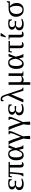

<svg xmlns="http://www.w3.org/2000/svg" viewBox="2476 -3220 959 5950"><g transform="rotate(-90 2955.0 -245.5)"><path d="M391.1 -34.2Q324.2 9.8 223.1 9.8Q133.8 9.8 86.2 -27.1Q38.6 -64 38.6 -131.3Q38.6 -175.8 68.1 -206.3Q97.7 -236.8 147.9 -247.1V-250.5Q58.1 -280.3 58.1 -354Q58.1 -408.7 108.9 -439.9Q159.7 -471.2 246.1 -471.2Q315.4 -471.2 377.4 -453.6L377 -357.9H353.5L325.7 -413.1Q312.5 -420.9 288.8 -427Q265.1 -433.1 242.7 -433.1Q193.8 -433.1 167.2 -411.4Q140.6 -389.6 140.6 -350.6Q140.6 -317.4 157 -294.7Q173.3 -272 200.7 -264.2Q220.2 -266.1 259 -267.8Q297.9 -269.5 310.5 -269.5H326.2V-222.7H310.5Q277.3 -222.7 191.9 -229Q158.2 -219.2 140.6 -194.6Q123 -169.9 123 -135.7Q123 -91.8 156 -66.4Q189 -41 247.1 -41Q280.8 -41 313.5 -45.9Q346.2 -50.8 391.1 -65.9Z M597.2 -418Q572.3 -108.9 567.1 -64.7Q562 -20.5 556.6 0H467.3V-22Q492.7 -48.3 503.2 -68.1Q513.7 -87.9 519.8 -115.7Q525.9 -143.6 529.8 -187.5L550.3 -418H484.9L461.4 -355.5H433.6L443.8 -459H909.7V-418H817.9V-104.5Q817.9 -72.8 829.6 -56.9Q841.3 -41 859.9 -41Q874 -41 899.9 -48.8V-17.1Q888.2 -7.3 867.7 1.2Q847.2 9.8 823.7 9.8Q736.8 9.8 736.8 -96.2V-418Z M1424.8 -22V0H1321.3Q1303.2 -57.6 1289.1 -133.8H1286.1Q1251 -66.9 1228.5 -41.3Q1206.1 -15.6 1178.7 -2.9Q1151.4 9.8 1115.7 9.8Q1042.5 9.8 1002.7 -50.3Q962.9 -110.4 962.9 -221.2Q962.9 -339.4 1012.9 -405.5Q1063 -471.7 1153.8 -471.7Q1216.3 -471.7 1252.9 -440.4Q1289.6 -409.2 1312.5 -336.9H1315.4L1349.6 -459H1426.3V-439.5Q1415 -421.9 1399.9 -387.2Q1384.8 -352.5 1340.8 -235.8Q1368.7 -115.7 1401.4 -29.3ZM1278.3 -226.1Q1265.6 -336.4 1237.8 -384.5Q1210 -432.6 1161.1 -432.6Q1051.3 -432.6 1051.3 -221.2Q1051.3 -131.3 1074.2 -84.7Q1097.2 -38.1 1135.3 -38.1Q1164.6 -38.1 1187.7 -56.6Q1210.9 -75.2 1230.2 -109.4Q1249.5 -143.6 1278.3 -226.1Z M1447.3 -437V-459H1553.7Q1583 -393.1 1620.4 -288.8Q1657.7 -184.6 1686.5 -85H1690.4L1773.4 -284.2Q1785.2 -310.5 1793.7 -341.3Q1802.2 -372.1 1802.2 -390.1Q1802.2 -410.2 1791 -421.9Q1779.8 -433.6 1768.1 -437V-459H1862.3Q1867.7 -450.7 1867.7 -421.9Q1867.7 -377 1825.2 -283.7L1704.1 -8.8Q1710.4 29.8 1714.4 99.9Q1718.3 169.9 1718.3 207.5L1640.6 212.9L1618.2 198.7Q1618.2 155.3 1623.3 101.3Q1628.4 47.4 1636.7 3.9Q1573.2 -182.1 1551.8 -240Q1530.3 -297.9 1510.7 -345.2Q1491.2 -392.6 1474.1 -426.3Z M1889.2 -437V-459H1995.6Q2024.9 -393.1 2062.3 -288.8Q2099.6 -184.6 2128.4 -85H2132.3L2215.3 -284.2Q2227.1 -310.5 2235.6 -341.3Q2244.1 -372.1 2244.1 -390.1Q2244.1 -410.2 2232.9 -421.9Q2221.7 -433.6 2210 -437V-459H2304.2Q2309.6 -450.7 2309.6 -421.9Q2309.6 -377 2267.1 -283.7L2146 -8.8Q2152.3 29.8 2156.2 99.9Q2160.2 169.9 2160.2 207.5L2082.5 212.9L2060.1 198.7Q2060.1 155.3 2065.2 101.3Q2070.3 47.4 2078.6 3.9Q2015.1 -182.1 1993.7 -240Q1972.2 -297.9 1952.6 -345.2Q1933.1 -392.6 1916 -426.3Z M2706.5 -34.2Q2639.6 9.8 2538.6 9.8Q2449.2 9.8 2401.6 -27.1Q2354 -64 2354 -131.3Q2354 -175.8 2383.5 -206.3Q2413.1 -236.8 2463.4 -247.1V-250.5Q2373.5 -280.3 2373.5 -354Q2373.5 -408.7 2424.3 -439.9Q2475.1 -471.2 2561.5 -471.2Q2630.9 -471.2 2692.9 -453.6L2692.4 -357.9H2668.9L2641.1 -413.1Q2627.9 -420.9 2604.2 -427Q2580.6 -433.1 2558.1 -433.1Q2509.3 -433.1 2482.7 -411.4Q2456.1 -389.6 2456.1 -350.6Q2456.1 -317.4 2472.4 -294.7Q2488.8 -272 2516.1 -264.2Q2535.6 -266.1 2574.5 -267.8Q2613.3 -269.5 2626 -269.5H2641.6V-222.7H2626Q2592.8 -222.7 2507.3 -229Q2473.6 -219.2 2456.1 -194.6Q2438.5 -169.9 2438.5 -135.7Q2438.5 -91.8 2471.4 -66.4Q2504.4 -41 2562.5 -41Q2596.2 -41 2628.9 -45.9Q2661.6 -50.8 2706.5 -65.9Z M3003.4 -373Q2986.8 -327.1 2846.7 0H2761.7V-16.1L2971.7 -481.4L2949.7 -548.8Q2914.6 -658.2 2864.7 -658.2Q2851.1 -658.2 2836.9 -652.3L2817.4 -611.8H2793.5V-694.8Q2827.1 -704.1 2865.7 -704.1Q2911.1 -704.1 2939.5 -674.3Q2967.8 -644.5 2995.1 -562.5L3158.2 -71.8Q3166 -48.3 3182.1 -37.6Q3198.2 -26.9 3214.8 -22V0H3119.1Z M3657.2 -459V-34.2L3715.3 -22V0H3581.5L3577.6 -42Q3502.4 9.8 3447.3 9.8Q3408.7 9.8 3382.3 -13.2V213.9H3301.3V-459H3382.3V-130.9Q3382.3 -46.9 3463.4 -46.9Q3515.1 -46.9 3576.7 -68.8V-459Z M4256.3 -22V0H4152.8Q4134.8 -57.6 4120.6 -133.8H4117.7Q4082.5 -66.9 4060.1 -41.3Q4037.6 -15.6 4010.3 -2.9Q3982.9 9.8 3947.3 9.8Q3874 9.8 3834.2 -50.3Q3794.4 -110.4 3794.4 -221.2Q3794.4 -339.4 3844.5 -405.5Q3894.5 -471.7 3985.4 -471.7Q4047.9 -471.7 4084.5 -440.4Q4121.1 -409.2 4144 -336.9H4147L4181.2 -459H4257.8V-439.5Q4246.6 -421.9 4231.4 -387.2Q4216.3 -352.5 4172.4 -235.8Q4200.2 -115.7 4232.9 -29.3ZM4109.9 -226.1Q4097.2 -336.4 4069.3 -384.5Q4041.5 -432.6 3992.7 -432.6Q3882.8 -432.6 3882.8 -221.2Q3882.8 -131.3 3905.8 -84.7Q3928.7 -38.1 3966.8 -38.1Q3996.1 -38.1 4019.3 -56.6Q4042.5 -75.2 4061.8 -109.4Q4081.1 -143.6 4109.9 -226.1Z M4353.5 -418 4330.1 -355.5H4302.2L4312.5 -459H4660.2V-418H4516.6V-104.5Q4516.6 -41 4567.4 -41Q4587.4 -41 4620.1 -48.8V-17.1Q4608.4 -7.3 4581.5 1.2Q4554.7 9.8 4530.3 9.8Q4487.3 9.8 4461.4 -16.4Q4435.5 -42.5 4435.5 -96.2V-418Z M4850.1 -104.5Q4850.1 -72.8 4861.6 -56.9Q4873 -41 4891.6 -41Q4914.1 -41 4946.8 -48.8V-17.1Q4929.7 -4.9 4902.8 2.4Q4876 9.8 4851.1 9.8Q4809.6 9.8 4789.3 -18.1Q4769 -45.9 4769 -96.2V-424.8L4704.1 -437V-459H4850.1ZM4776.9 -546.4V-562.5L4810.5 -705.1H4901.9V-687L4803.7 -546.4Z M5342.3 -34.2Q5275.4 9.8 5174.3 9.8Q5085 9.8 5037.4 -27.1Q4989.7 -64 4989.7 -131.3Q4989.7 -175.8 5019.3 -206.3Q5048.8 -236.8 5099.1 -247.1V-250.5Q5009.3 -280.3 5009.3 -354Q5009.3 -408.7 5060.1 -439.9Q5110.8 -471.2 5197.3 -471.2Q5266.6 -471.2 5328.6 -453.6L5328.1 -357.9H5304.7L5276.9 -413.1Q5263.7 -420.9 5240 -427Q5216.3 -433.1 5193.8 -433.1Q5145 -433.1 5118.4 -411.4Q5091.8 -389.6 5091.8 -350.6Q5091.8 -317.4 5108.2 -294.7Q5124.5 -272 5151.9 -264.2Q5171.4 -266.1 5210.2 -267.8Q5249 -269.5 5261.7 -269.5H5277.3V-222.7H5261.7Q5228.5 -222.7 5143.1 -229Q5109.4 -219.2 5091.8 -194.6Q5074.2 -169.9 5074.2 -135.7Q5074.2 -91.8 5107.2 -66.4Q5140.1 -41 5198.2 -41Q5231.9 -41 5264.6 -45.9Q5297.4 -50.8 5342.3 -65.9Z M5867.2 -511.7H5895L5886.2 -418H5744.1V-414.6Q5789.6 -375 5813.7 -322.5Q5837.9 -270 5837.9 -213.9Q5837.9 -109.9 5780.5 -50Q5723.1 9.8 5626.5 9.8Q5527.3 9.8 5468.3 -56.2Q5409.2 -122.1 5409.2 -231Q5409.2 -337.9 5478.8 -398.4Q5548.3 -459 5669.4 -459H5839.8ZM5631.3 -28.8Q5686.5 -28.8 5717.8 -78.1Q5749 -127.4 5749 -216.8Q5749 -283.7 5732.9 -336.2Q5716.8 -388.7 5688.5 -418Q5595.7 -418 5546.4 -367.4Q5497.1 -316.9 5497.1 -220.2Q5497.1 -129.9 5533.4 -79.3Q5569.8 -28.8 5631.3 -28.8Z"/></g></svg>

Font: Liberation Serif
Style: Regular
Weight: 400
Designer: Steve Matteson
Foundry: Ascender Corporation
Version: Version 2.1.5